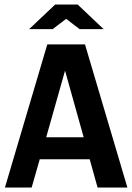

<svg xmlns="http://www.w3.org/2000/svg" viewBox="-20 -836 590 856"><path d="M415 0 379.9 -126H157.2L121.1 0H2L190.9 -638.2H358.9L547.9 0ZM270 -521 186 -224.1H353ZM441.9 -706.1H335L274.9 -752L214.8 -706.1H109.9L226.1 -815.9H326.2ZM0 -638.2Z"/></svg>

Font: Code New Roman
Style: Bold
Weight: 700
Monospace: yes
Designer: Sam Radian
Foundry: Code New Roman
Version: Version 1.508 October 19, 2014